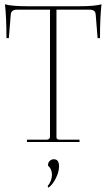

<svg xmlns="http://www.w3.org/2000/svg" viewBox="-20 -659 494 891"><path d="M105 0V-11H198Q203 -11 207.5 -14.5Q212 -18 212 -22V-614H58Q32 -614 30 -592L21 -482H10Q10 -577 3 -639Q35 -630 108 -630H346Q419 -630 451 -639Q444 -577 444 -482H433L424 -592Q423 -614 396 -614H242V-22Q242 -11 256 -11H349V0ZM205 212 201 205Q221 180 221 152Q221 125 203 110Q202 97 210 88.5Q218 80 230 80Q254 80 254 113Q254 138 239.5 167.5Q225 197 205 212Z"/></svg>

Font: Arapey Thin-Display
Style: Regular
Weight: 100
Designer: Eduardo Rodriguez Tunni
Foundry: Eduardo Rodriguez Tunni
Version: Version 4.000